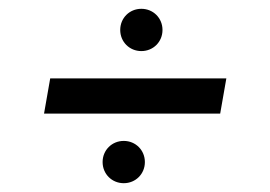

<svg xmlns="http://www.w3.org/2000/svg" viewBox="-20 -538 614 436"><path d="M80 -280H480L494 -360H94ZM213 -170C213 -143 234 -122 261 -122C288 -122 309 -143 309 -170C309 -197 288 -218 261 -218C234 -218 213 -197 213 -170ZM253 -470C253 -443 274 -422 301 -422C328 -422 349 -443 349 -470C349 -497 328 -518 301 -518C274 -518 253 -497 253 -470Z"/></svg>

Font: Gauge
Style: Italic
Weight: 400
Italic angle: -80°
Designer: Daniel Pimley
Foundry: Daniel Pimley
Version: Version 1.000;PS 001.001;hotconv 1.0.56